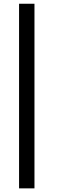

<svg xmlns="http://www.w3.org/2000/svg" viewBox="-20 -937 373 1040"><path d="M83.3 -916.7H166.7V83.3H83.3Z"/></svg>

Font: Galmuri11 Condensed
Style: Regular
Weight: 400
Width: 3
Designer: Lee Minseo (quiple)
Version: Version 2.399;hotconv 1.1.1;makeotfexe 2.6.0 DEVELOPMENT